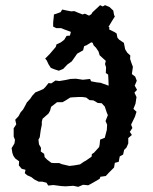

<svg xmlns="http://www.w3.org/2000/svg" viewBox="-20 -714 592 744"><path d="M208 -440 192 -445 177 -451 168 -465 161 -480 155 -487 172 -504 196 -532 199 -542 216 -550 229 -560 238 -575 251 -576 255 -592 279 -602 281 -616 302 -640 313 -646 334 -659 338 -666 368 -694 378 -689 387 -694 404 -687 419 -673 422 -656 425 -650 413 -631 397 -604 385 -602 367 -588 351 -561 316 -539 306 -535 302 -519 279 -506 270 -493 258 -476 241 -464 225 -447ZM283 10 264 6 234 8 217 7 187 3 167 5 160 -6 144 -10H130L114 -18L101 -28L85 -35L76 -43L79 -56L64 -60L53 -73L54 -89L39 -100L32 -110L28 -121L25 -140L36 -158L38 -172L33 -185V-217L43 -232L39 -250L52 -264L60 -279L69 -289L79 -307L84 -317L97 -331L105 -343L117 -356L127 -360L148 -369L156 -377L168 -392L179 -391L195 -402L210 -400L234 -404L253 -408L274 -409L301 -405L329 -408L333 -399L354 -395L371 -393L373 -392L401 -382L400 -408L399 -425L390 -431L391 -453L387 -466L390 -478L379 -488L366 -500L362 -514L352 -529L343 -538L339 -548L326 -553L322 -562L311 -574L289 -576L287 -586L270 -590H256L240 -596L229 -600L217 -605H198L186 -611V-627L188 -646L189 -658L199 -661L215 -667L221 -677L240 -673L256 -670L268 -671L282 -665L300 -658L309 -661L330 -651L343 -646L348 -641L367 -633L375 -623L387 -617L404 -608L403 -600L425 -589L432 -584L435 -568L442 -560L460 -548L465 -523L473 -510L485 -499L484 -486L489 -471L495 -455L491 -427L504 -417L510 -401L502 -382L511 -366L501 -355L509 -338L505 -312L497 -292L509 -281L503 -262L488 -231L493 -218L483 -203L491 -191L477 -179V-158L470 -142L461 -133L457 -115L444 -108L440 -87L425 -83L422 -65L404 -47L390 -32L369 -29L366 -21L342 -7L322 4L302 2ZM249 -71 267 -73 290 -77 306 -88 312 -91 335 -107 336 -117 344 -122 364 -144 366 -153 368 -173 386 -180 394 -211 395 -231 389 -245 398 -268 394 -277 386 -301 374 -314 359 -315 342 -325 327 -326 314 -336 300 -338H283L263 -337L252 -336L233 -324L222 -318H201L191 -310L178 -300L174 -285L168 -274L145 -254L142 -242V-230L138 -211L134 -182L129 -173L131 -155L139 -141L138 -127L151 -118L153 -105L163 -95L179 -83L192 -82H210L219 -78Z"/></svg>

Font: Winky Rough
Style: Italic
Weight: 400
Italic angle: -8.97852°
Designer: Simon Atzbach
Foundry: typofactur
Version: Version 1.206